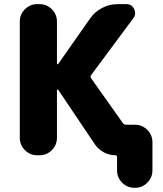

<svg xmlns="http://www.w3.org/2000/svg" viewBox="-20 -775 793 933"><path d="M262.7 -338.9Q260.7 -340.8 258.8 -339.8Q256.8 -338.9 256.8 -336.9V-105.5Q256.8 -70.3 231.9 -45.4Q207 -20.5 171.9 -20.5H161.1Q126 -20.5 101.1 -45.4Q76.2 -70.3 76.2 -105.5V-669.9Q76.2 -705.1 101.1 -730Q126 -754.9 161.1 -754.9H171.9Q207 -754.9 231.9 -730Q256.8 -705.1 256.8 -669.9V-465.8Q256.8 -463.9 258.8 -462.9Q260.7 -461.9 262.7 -463.9L418 -685.5Q440.4 -717.8 476.1 -736.3Q511.7 -754.9 551.8 -754.9H593.8Q620.1 -754.9 631.8 -731.4Q636.7 -721.7 636.7 -711.9Q636.7 -698.2 627.9 -686.5L422.9 -410.2Q417 -402.3 422.9 -394.5L577.1 -176.8Q583 -168.9 592.8 -168.9H635.7Q670.9 -168.9 695.8 -144Q720.7 -119.1 720.7 -84V52.7Q720.7 87.9 695.8 112.8Q670.9 137.7 635.7 137.7H633.8Q598.6 137.7 573.7 112.8Q548.8 87.9 548.8 52.7V-12.7Q548.8 -20.5 541 -20.5Q511.7 -20.5 484.9 -34.7Q458 -48.8 441.4 -73.2Z"/></svg>

Font: Gen Jyuu GothicX Heavy
Style: Bold
Weight: 900
Designer: [Source Han Sans]
Ryoko NISHIZUKA  (kana & ideographs); Paul D. Hunt (Latin, Greek & Cyrillic); Wenlong ZHANG  (bopomofo
Version: Version 1.002.20150607